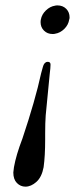

<svg xmlns="http://www.w3.org/2000/svg" viewBox="-20 -467 280 718"><path d="M75.2 231Q56.6 231 43.2 217.3Q29.8 203.6 29.8 178.2Q29.8 175.3 32.2 158.2Q40 113.3 64 50.8Q111.8 -91.8 133.8 -192.9Q135.7 -200.2 137.9 -207.8Q140.1 -215.3 140.1 -215.8Q143.6 -229 149.9 -232.9Q152.8 -235.8 158.2 -235.8Q168.9 -235.8 168.9 -226.1V-224.1Q168.9 -213.9 166 -190.9Q152.8 -60.5 150.9 -35.2Q148.9 -8.3 148.9 32.2V55.2Q148.9 116.2 143.1 158.2Q136.2 195.3 116.2 213.1Q96.2 231 75.2 231ZM238.8 -394Q235.8 -374 220.5 -358.9Q205.1 -343.8 186 -340.8Q183.1 -339.8 176.8 -339.8Q157.2 -339.8 144.5 -352.5Q131.8 -365.2 131.8 -383.8Q131.8 -390.1 132.8 -394Q136.2 -413.1 151.6 -428Q167 -442.9 186 -445.8Q189 -446.8 194.8 -446.8Q214.8 -446.8 227.5 -434.1Q240.2 -421.4 240.2 -401.9Q240.2 -397 238.8 -394Z"/></svg>

Font: Common Serif
Style: Italic
Weight: 400
Italic angle: -12°
Designer: Philipp H. Poll, Khaled Hosny
Foundry: Stefan Peev, Context Ltd.
Version: Version 1.026